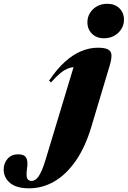

<svg xmlns="http://www.w3.org/2000/svg" viewBox="-248 -757 676 1016"><path d="M214.5 -639Q214.5 -666 228 -688.2Q241.5 -710.5 265.5 -723.8Q289.5 -737 320 -737Q359.5 -737 383.8 -713.2Q408 -689.5 408 -652.5Q408 -625.5 394.2 -603.5Q380.5 -581.5 357 -568Q333.5 -554.5 302.5 -554.5Q263 -554.5 238.8 -578.5Q214.5 -602.5 214.5 -639ZM235.5 -86.5Q203 22.5 152.2 95Q101.5 167.5 38.8 203.5Q-24 239.5 -94 239.5Q-161 239.5 -194.8 211.2Q-228.5 183 -228.5 139.5Q-228.5 107.5 -208.2 83.5Q-188 59.5 -151.5 59.5Q-120 59.5 -109.5 77.5Q-99 95.5 -105 135.5Q-110.5 174.5 -103.8 187.5Q-97 200.5 -80.5 200.5Q-71 200.5 -61.8 194.8Q-52.5 189 -43.8 176.2Q-35 163.5 -26 142.5Q-17 121.5 -7.5 90.5L156 -450.5L188.5 -402Q155 -405 130 -400Q105 -395 80.2 -376.8Q55.5 -358.5 22.5 -321L11.5 -330Q53.5 -392.5 96.8 -431Q140 -469.5 183.5 -487Q227 -504.5 269 -504.5Q306.5 -504.5 323.5 -495.5Q340.5 -486.5 341.8 -466Q343 -445.5 333 -412Z"/></svg>

Font: Newsreader 60pt ExtraBold
Style: Italic
Weight: 800
Italic angle: -17°
Designer: Hugues Gentile
Foundry: Production Type
Version: Version 1.003